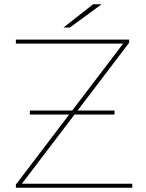

<svg xmlns="http://www.w3.org/2000/svg" viewBox="-20 -887 689 907"><path d="M55 0V-15L567 -688L568 -681H55V-700H590V-685L78 -12L77 -19H605V0ZM323 -346H316H121V-365H330H337H521V-346ZM280 -757 420 -867H460L310 -757Z"/></svg>

Font: Montserrat Alternates Thin
Style: Regular
Weight: 100
Designer: Julieta Ulanovsky
Foundry: Julieta Ulanovsky
Version: Version 9.000